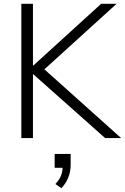

<svg xmlns="http://www.w3.org/2000/svg" viewBox="-20 -725 656 1008"><path d="M92 0V-705H153V-381H155L511 -705H592L191 -341L193 -379L616 0H532L155 -335H153V0ZM302 263 271 241Q294 216 301.5 194Q309 172 309 148L327 156H267V83H351V140Q351 176 338.5 207Q326 238 302 263Z"/></svg>

Font: Nunito Sans 12pt Light
Style: Regular
Weight: 300
Designer: Vernon Adams
Foundry: Vernon Adams
Version: Version 3.101;gftools[0.9.27]